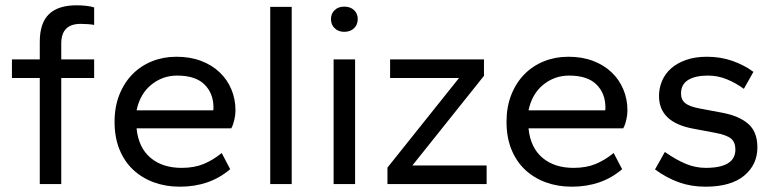

<svg xmlns="http://www.w3.org/2000/svg" viewBox="-20 -694 2928 724"><path d="M130 0V-400H25V-470H130V-536Q130 -607 164.5 -640.5Q199 -674 269 -674Q287 -674 305.5 -672Q324 -670 335 -666V-600Q326 -602 311 -603Q296 -604 284 -604Q211 -604 211 -530V-470H335V-400H211V0Z M658 10Q605 10 560 -6.5Q515 -23 482 -54Q449 -85 430.5 -130.5Q412 -176 412 -235Q412 -291 430 -336.5Q448 -382 479.5 -414Q511 -446 553.5 -463Q596 -480 645 -480Q697 -480 738 -464.5Q779 -449 808 -421.5Q837 -394 852.5 -357Q868 -320 868 -277Q868 -261 863.5 -241.5Q859 -222 852 -210H495Q502 -138 547 -99.5Q592 -61 665 -61Q712 -61 747.5 -75.5Q783 -90 816 -117L848 -56Q771 10 658 10ZM648 -409Q593 -409 550.5 -374.5Q508 -340 495 -278H784Q785 -281 785 -288Q785 -342 751 -375.5Q717 -409 648 -409Z M999 0V-668H1080V0Z M1238 0V-470H1319V0ZM1278 -574Q1256 -574 1242 -587.5Q1228 -601 1228 -622Q1228 -643 1242 -656Q1256 -669 1278 -669Q1301 -669 1315 -656Q1329 -643 1329 -622Q1329 -601 1315 -587.5Q1301 -574 1278 -574Z M1441 0V-62L1711 -400H1451V-470H1805V-408L1535 -70H1815V0Z M2136 10Q2083 10 2038 -6.5Q1993 -23 1960 -54Q1927 -85 1908.5 -130.5Q1890 -176 1890 -235Q1890 -291 1908 -336.5Q1926 -382 1957.5 -414Q1989 -446 2031.5 -463Q2074 -480 2123 -480Q2175 -480 2216 -464.5Q2257 -449 2286 -421.5Q2315 -394 2330.5 -357Q2346 -320 2346 -277Q2346 -261 2341.5 -241.5Q2337 -222 2330 -210H1973Q1980 -138 2025 -99.5Q2070 -61 2143 -61Q2190 -61 2225.5 -75.5Q2261 -90 2294 -117L2326 -56Q2249 10 2136 10ZM2126 -409Q2071 -409 2028.5 -374.5Q1986 -340 1973 -278H2262Q2263 -281 2263 -288Q2263 -342 2229 -375.5Q2195 -409 2126 -409Z M2640 10Q2586 10 2540 -6.5Q2494 -23 2450 -55L2487 -121Q2530 -91 2566.5 -76Q2603 -61 2641 -61Q2753 -61 2753 -130Q2753 -158 2736.5 -171.5Q2720 -185 2678 -193L2593 -209Q2465 -233 2465 -332Q2465 -362 2476.5 -389Q2488 -416 2510.5 -436Q2533 -456 2567 -468Q2601 -480 2646 -480Q2697 -480 2741.5 -464.5Q2786 -449 2821 -423L2785 -359Q2755 -381 2721 -395Q2687 -409 2649 -409Q2602 -409 2575 -392.5Q2548 -376 2548 -341Q2548 -318 2564 -305Q2580 -292 2618 -285L2703 -269Q2767 -257 2801.5 -227Q2836 -197 2836 -138Q2836 -73 2786 -31.5Q2736 10 2640 10Z"/></svg>

Font: Celebes
Style: Regular
Weight: 400
Designer: Anugrah Pasau
Foundry: Lafontype
Version: Version 1.000; ttfautohint (v1.8.4)